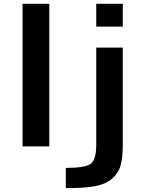

<svg xmlns="http://www.w3.org/2000/svg" viewBox="-20 -770 765 1010"><path d="M486.3 -629.9V-750H626V-629.9ZM326.2 219.7V113.3Q429.7 113.3 458 91.3Q486.3 69.3 486.3 -9.8V-519.5H626V-9.8Q626 60.5 613.8 102.1Q601.6 143.6 567.4 171.9Q533.2 200.2 476.6 210Q419.9 219.7 326.2 219.7ZM98.6 0V-750H239.3V0Z"/></svg>

Font: Mgen+ 1c bold
Style: Bold
Weight: 700
Designer: [Source Han Sans]
Ryoko NISHIZUKA  (kana & ideographs); Paul D. Hunt (Latin, Greek & Cyrillic); Wenlong ZHANG  (bopomofo
Version: Version 1.059.20150602